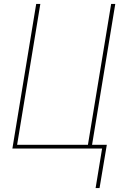

<svg xmlns="http://www.w3.org/2000/svg" viewBox="-20 -755 640 976"><path d="M466 201 499 0H43L164 -735H185L67 -19H427L545 -735H566L448 -19H523L486 201Z"/></svg>

Font: Iosevka SS04 Th Ex Obl
Style: Regular
Weight: 100
Width: 7
Italic angle: -9°
Monospace: yes
Designer: Belleve Invis
Foundry: Belleve Invis
Version: Version 19.0.0; ttfautohint (v1.8.4)